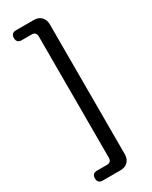

<svg xmlns="http://www.w3.org/2000/svg" viewBox="-245 -848 847 1071"><g transform="rotate(-30 178.0 -313.0)"><path d="M252 -313V-732C252 -771 226 -797 187 -797H72C51 -797 40 -786 40 -765C40 -744 51 -733 72 -733H135C155 -733 165 -723 165 -703V77C165 97 155 107 135 107H72C51 107 40 118 40 139C40 160 51 171 72 171H146H187C226 171 252 145 252 106Z"/></g></svg>

Font: GenSenRounded2 TW M
Style: Regular
Weight: 500
Version: Version 2.100;PS 2.1;hotconv 16.6.51;makeotf.lib2.5.65220 DE